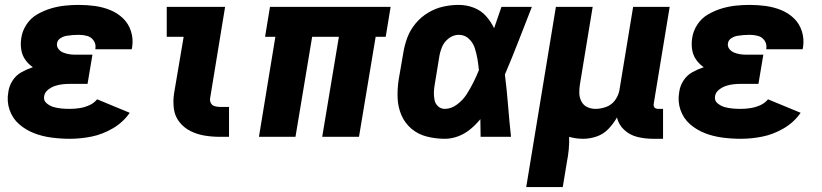

<svg xmlns="http://www.w3.org/2000/svg" viewBox="-20 -558 3352 783"><path d="M265 8Q309 8 353.5 -1Q398 -10 440 -34.5Q482 -59 509 -98L376 -153Q363 -137 343.5 -128.5Q324 -120 304 -117Q284 -114 265 -114Q248 -114 231 -115.5Q214 -117 198.5 -121.5Q183 -126 170 -137Q157 -148 160 -165Q162 -181 176 -192Q190 -203 205.5 -208Q221 -213 236.5 -214.5Q252 -216 268 -216H337L357 -335H287Q274 -335 261.5 -337Q249 -339 237 -344Q225 -349 217.5 -359.5Q210 -370 213 -383Q215 -395 227 -402.5Q239 -410 251.5 -412Q264 -414 276.5 -415Q289 -416 301 -416Q319 -416 335.5 -411.5Q352 -407 362 -392.5Q372 -378 369 -360V-357H517Q518 -362 519 -366Q524 -400 514 -431Q504 -462 481.5 -483.5Q459 -505 429.5 -517Q400 -529 367.5 -533.5Q335 -538 301 -538Q273 -538 244.5 -535Q216 -532 187.5 -523.5Q159 -515 132 -499.5Q105 -484 88 -458Q71 -432 67 -404Q63 -380 66.5 -356.5Q70 -333 83 -314.5Q96 -296 114 -284Q90 -276 67.5 -263.5Q45 -251 31 -229Q17 -207 14 -183Q7 -145 19 -110Q31 -75 58 -51.5Q85 -28 118.5 -15Q152 -2 189.5 3Q227 8 265 8Z M877 0H914V-122H877Q866 -122 855.5 -125Q845 -128 840 -137.5Q835 -147 837 -158L898 -530H660V-408H729L690 -178Q685 -146 689 -115Q693 -84 711.5 -60.5Q730 -37 757 -23.5Q784 -10 814.5 -5Q845 0 877 0Z M1036 0H1185L1253 -408H1362L1294 0H1444L1512 -408H1553L1573 -530H1081L1061 -408H1103Z M1794 8Q1821 8 1848 -2Q1875 -12 1897.5 -30.5Q1920 -49 1939 -72Q1939 -36 1940 0H2064Q2057 -64 2052 -127.5Q2047 -191 2039 -254Q2068 -322 2095 -391.5Q2122 -461 2149 -530H2025Q2010 -486 1995 -443Q1982 -470 1962 -492.5Q1942 -515 1912.5 -526.5Q1883 -538 1851 -538Q1819 -538 1787.5 -531Q1756 -524 1726.5 -506.5Q1697 -489 1675 -462.5Q1653 -436 1641.5 -405.5Q1630 -375 1625 -344L1606 -234Q1600 -196 1601.5 -158.5Q1603 -121 1617 -88.5Q1631 -56 1658 -33Q1685 -10 1721 -1Q1757 8 1794 8ZM1794 -114Q1778 -114 1766.5 -124.5Q1755 -135 1752 -150.5Q1749 -166 1749.5 -182Q1750 -198 1753 -214L1771 -324Q1774 -345 1782.5 -366Q1791 -387 1810 -401.5Q1829 -416 1851 -416Q1875 -416 1892 -400Q1909 -384 1916 -362.5Q1923 -341 1927 -318Q1931 -295 1933 -272Q1923 -247 1910.5 -222Q1898 -197 1883 -173.5Q1868 -150 1844 -132Q1820 -114 1794 -114Z M2126 205H2275L2292 102Q2297 77 2299.5 51Q2302 25 2301 0Q2328 8 2358 8Q2386 8 2413.5 -1.5Q2441 -11 2461.5 -32.5Q2482 -54 2496 -79Q2503 -49 2526 -28Q2549 -7 2579.5 0.5Q2610 8 2643 8H2684V-114H2663Q2658 -114 2653 -116.5Q2648 -119 2646.5 -124Q2645 -129 2646 -135L2711 -530H2562L2506 -190Q2502 -168 2488 -149Q2474 -130 2452 -122Q2430 -114 2409 -114Q2390 -114 2374.5 -121.5Q2359 -129 2351 -144.5Q2343 -160 2342.5 -178Q2342 -196 2345 -214L2397 -530H2247Z M3001 8Q3045 8 3089.5 -1Q3134 -10 3176 -34.5Q3218 -59 3245 -98L3112 -153Q3099 -137 3079.5 -128.5Q3060 -120 3040 -117Q3020 -114 3001 -114Q2984 -114 2967 -115.5Q2950 -117 2934.5 -121.5Q2919 -126 2906 -137Q2893 -148 2896 -165Q2898 -181 2912 -192Q2926 -203 2941.5 -208Q2957 -213 2972.5 -214.5Q2988 -216 3004 -216H3073L3093 -335H3023Q3010 -335 2997.5 -337Q2985 -339 2973 -344Q2961 -349 2953.5 -359.5Q2946 -370 2949 -383Q2951 -395 2963 -402.5Q2975 -410 2987.5 -412Q3000 -414 3012.5 -415Q3025 -416 3037 -416Q3055 -416 3071.5 -411.5Q3088 -407 3098 -392.5Q3108 -378 3105 -360V-357H3253Q3254 -362 3255 -366Q3260 -400 3250 -431Q3240 -462 3217.5 -483.5Q3195 -505 3165.5 -517Q3136 -529 3103.5 -533.5Q3071 -538 3037 -538Q3009 -538 2980.5 -535Q2952 -532 2923.5 -523.5Q2895 -515 2868 -499.5Q2841 -484 2824 -458Q2807 -432 2803 -404Q2799 -380 2802.5 -356.5Q2806 -333 2819 -314.5Q2832 -296 2850 -284Q2826 -276 2803.5 -263.5Q2781 -251 2767 -229Q2753 -207 2750 -183Q2743 -145 2755 -110Q2767 -75 2794 -51.5Q2821 -28 2854.5 -15Q2888 -2 2925.5 3Q2963 8 3001 8Z"/></svg>

Font: Iosevka Sparkle Heavy
Style: Italic
Weight: 900
Italic angle: -9°
Designer: Belleve Invis
Foundry: Belleve Invis
Version: Version 4.5.0; ttfautohint (v1.8.3)